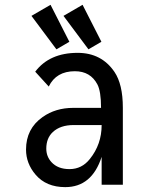

<svg xmlns="http://www.w3.org/2000/svg" viewBox="-20 -766 626 796"><path d="M322.3 -746.1 400.4 -592.8 346.7 -561.5 243.2 -700.2ZM189.5 -746.1 267.6 -592.8 213.9 -561.5 110.4 -700.2ZM489.3 0H401.4V-115.7Q360.8 9.8 250.5 9.8Q171.4 9.8 127.4 -42Q87.9 -88.4 87.9 -146Q87.9 -232.4 156.7 -280.8Q210.4 -318.8 283.7 -318.8H398.9Q398.9 -387.2 383.8 -416Q355 -470.7 290.5 -470.7Q212.9 -470.7 182.1 -407.2L126 -468.8Q185.1 -546.9 301.8 -546.9Q400.9 -546.9 454.6 -467.8Q489.3 -416.5 489.3 -319.3ZM401.4 -247.6Q344.7 -247.6 285.2 -247.6Q230.5 -247.6 199.2 -218.8Q171.9 -193.4 171.9 -149.9Q171.9 -117.2 193.4 -93.8Q219.7 -64.9 268.1 -64.9Q319.3 -64.9 352.5 -106.9Q401.4 -167.5 401.4 -247.6Z"/></svg>

Font: Consola Mono
Style: Book
Weight: 400
Monospace: yes
Designer: Wojciech Kalinowski "wmk69" (wmk69@o2.pl)
Foundry: Wojciech Kalinowski "wmk69" (wmk69@o2.pl)
Version: Version 2.1.0